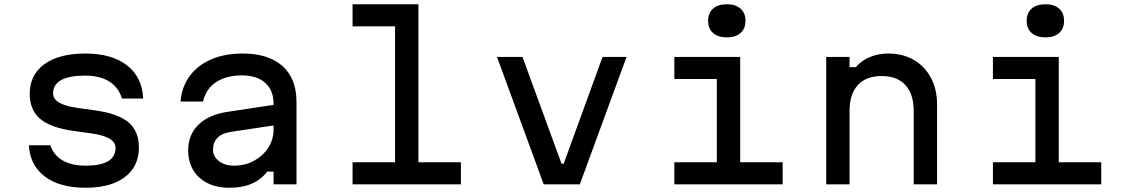

<svg xmlns="http://www.w3.org/2000/svg" viewBox="-20 -868 5290 904"><path d="M217 -184Q232 -138 274.5 -113Q317 -88 384 -88Q454 -88 489 -109Q524 -130 524 -172Q524 -198 495.5 -215Q467 -232 410 -240L324 -252Q218 -267 169 -308.5Q120 -350 120 -426Q120 -516 189 -566Q258 -616 382 -616Q507 -616 578.5 -560Q650 -504 654 -404H554Q539 -456 495 -484Q451 -512 380 -512Q306 -512 268 -491Q230 -470 230 -428Q230 -402 258.5 -385Q287 -368 344 -360L430 -348Q537 -333 585.5 -291.5Q634 -250 634 -174Q634 -114 604 -71.5Q574 -29 518 -6.5Q462 16 382 16Q261 16 191 -37Q121 -90 116 -184Z M1280 -376V-279L1066 -247Q1023 -240 1003 -218.5Q983 -197 983 -163Q983 -131 1011 -109.5Q1039 -88 1082 -88Q1134 -88 1176 -111Q1218 -134 1243 -172.5Q1268 -211 1268 -259V-380Q1268 -443 1228.5 -478Q1189 -513 1118 -513Q1069 -513 1031 -498.5Q993 -484 969 -457Q945 -430 936 -390H830Q836 -460 873.5 -510.5Q911 -561 974.5 -588.5Q1038 -616 1122 -616Q1244 -616 1310 -557Q1376 -498 1376 -388V0H1268V-60H1238Q1210 -23 1166 -3.5Q1122 16 1060 16Q1000 16 956.5 -6Q913 -28 889.5 -67.5Q866 -107 866 -160Q866 -234 915 -281.5Q964 -329 1055 -342Z M1640 -848H1950V-104H2150V0H1640V-104H1840V-744H1640Z M2320 -600H2440L2624 -97H2634L2817 -600H2930L2710 0H2540Z M3155 -600H3465V-104H3665V0H3155V-104H3355V-496H3155ZM3402 -692Q3361 -692 3337.5 -712.5Q3314 -733 3314 -770Q3314 -807 3337.5 -827.5Q3361 -848 3402 -848Q3443 -848 3466.5 -827.5Q3490 -807 3490 -770Q3490 -733 3466.5 -712.5Q3443 -692 3402 -692Z M3870 0V-600H3980V-552H4010Q4035 -582 4075 -599Q4115 -616 4161 -616Q4231 -616 4282.5 -586Q4334 -556 4363 -502Q4392 -448 4392 -376V0H4282V-346Q4282 -425 4243 -467.5Q4204 -510 4131 -510Q4058 -510 4019 -467.5Q3980 -425 3980 -346V0Z M4655 -600H4965V-104H5165V0H4655V-104H4855V-496H4655ZM4902 -692Q4861 -692 4837.5 -712.5Q4814 -733 4814 -770Q4814 -807 4837.5 -827.5Q4861 -848 4902 -848Q4943 -848 4966.5 -827.5Q4990 -807 4990 -770Q4990 -733 4966.5 -712.5Q4943 -692 4902 -692Z"/></svg>

Font: Martian Mono SemiExpanded
Style: Regular
Weight: 400
Width: 6
Monospace: yes
Designer: Roman Shamin
Foundry: Evil Martians
Version: Version 1.000